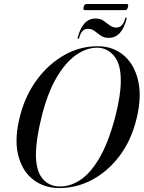

<svg xmlns="http://www.w3.org/2000/svg" viewBox="-20 -946 730 976"><path d="M476.5 -711Q553.5 -711 608 -665.5Q662.5 -620 682 -537Q701.5 -454 674 -342Q647 -231.5 587.2 -152.8Q527.5 -74 448.2 -32Q369 10 282.5 10Q203 10 146.8 -34.5Q90.5 -79 71.2 -162.8Q52 -246.5 84 -364.5Q111 -464.5 169.2 -542.8Q227.5 -621 306.8 -666Q386 -711 476.5 -711ZM285.5 2Q337.5 2 388.2 -31.2Q439 -64.5 484.2 -140.8Q529.5 -217 564.5 -346.5Q579.5 -405 586.8 -451.5Q594 -498 594 -533.5Q595 -619.5 560 -661.5Q525 -703.5 474 -703.5Q418 -703.5 364.2 -664.8Q310.5 -626 266 -549Q221.5 -472 192.5 -356.5Q177 -294.5 170 -247.2Q163 -200 162.5 -164.5Q162 -79.5 195.5 -38.8Q229 2 285.5 2ZM532.5 -753.5Q508.5 -753.5 492.2 -765Q476 -776.5 461.2 -788Q446.5 -799.5 427 -799.5Q394.5 -799.5 383 -755Q381.5 -748.5 377.5 -748.5Q373 -748.5 375 -755Q400 -852 466 -852Q490 -852 506.2 -840.5Q522.5 -829 537.5 -817.5Q552.5 -806 571.5 -806Q604 -806 615.5 -850Q617 -856.5 621 -856.5Q625 -856.5 623.5 -850Q599 -753.5 532.5 -753.5ZM405 -910Q409 -925.5 419 -925.5H624Q630 -925.5 631.2 -922.8Q632.5 -920 630.5 -910Q626.5 -894.5 616 -894.5H411.5Q401 -894.5 405 -910Z"/></svg>

Font: Fraunces 144pt S000
Style: Italic
Weight: 400
Italic angle: -16°
Version: Version 1.000; ttfautohint (v1.8.3)